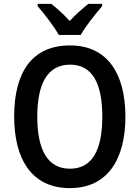

<svg xmlns="http://www.w3.org/2000/svg" viewBox="-20 -959 719 989"><path d="M506 -939H435C403 -913 373 -888 339 -851C308 -885 273 -917 244 -939H174V-927C209 -887 259 -822 283 -779H396C420 -824 473 -888 506 -927ZM626 -358C626 -577 535 -725 341 -725C147 -725 53 -590 53 -359C53 -141 142 10 340 10C535 10 626 -140 626 -358ZM172 -358C172 -530 226 -626 341 -626C455 -626 507 -531 507 -358C507 -184 454 -90 340 -90C226 -90 172 -186 172 -358Z"/></svg>

Font: Noto Sans UI SemiCondensed Medium
Style: Regular
Weight: 500
Width: 4
Designer: Monotype Design Team
Foundry: Monotype Imaging Inc.
Version: Version 1.901